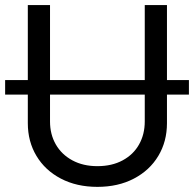

<svg xmlns="http://www.w3.org/2000/svg" viewBox="-31 -727 768 760"><path d="M716.8 -352.5V-410.2H-10.7V-352.5ZM629.9 -707H542V-246.1C542 -212.2 534.5 -182 519.5 -155.3C504.6 -128.6 482.9 -107.6 454.6 -92.3C426.3 -77 392.9 -69.3 354.5 -69.3C316.7 -69.3 283.7 -77 255.4 -92.3C227.1 -107.6 205.2 -128.6 189.9 -155.3C174.6 -182 167 -212.2 167 -246.1V-707H79.1V-239.3C79.1 -191.1 90.5 -147.9 113.3 -109.9C136.1 -71.8 168.3 -41.8 210 -20C251.6 1.8 299.8 12.7 354.5 12.7C409.2 12.7 457.4 1.8 499 -20C540.7 -41.8 572.9 -71.8 595.7 -109.9C618.5 -147.9 629.9 -191.1 629.9 -239.3Z"/></svg>

Font: Pretendard Variable
Style: Regular
Weight: 400
Designer: Base glyphs from Inter by Rasmus Andersson; Hangeul glyphs from Noto Sans CJK(Source Han Sans) by Jang Soo-young and Kan
Foundry: Kil Hyung-jin
Version: Version 1.309;Glyphs 3.2 (3225)